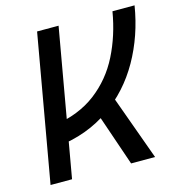

<svg xmlns="http://www.w3.org/2000/svg" viewBox="-104 -785 819 877"><g transform="rotate(-15 305.5 -346.5)"><path d="M108.9 -162.1 115.2 -258.8Q234.9 -276.9 314.9 -337.9Q395 -398.9 441.4 -491Q487.8 -583 506.3 -693.4H610.8Q588.4 -554.7 523.7 -440.7Q459 -326.7 354.7 -253.2Q250.5 -179.7 108.9 -162.1ZM27.8 0 149.9 -693.4H251.5L129.4 0ZM408.7 0 304.7 -303.7 394 -353.5 522 0Z"/></g></svg>

Font: Cascadia Mono NF
Style: Italic
Weight: 400
Italic angle: -10°
Monospace: yes
Designer: Aaron Bell
Foundry: Saja Typeworks
Version: Version 2404.023